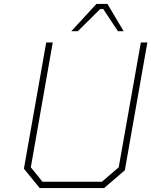

<svg xmlns="http://www.w3.org/2000/svg" viewBox="-20 -952 766 972"><path d="M341 -794 468 -932H524L606 -794H577L503 -906H487L374 -794ZM507 0H181L101 -98L214 -737H247L136 -105L195 -32H496L581 -105L693 -737H726L612 -90Z"/></svg>

Font: Tomorrow ExtraLight
Style: Italic
Weight: 275
Italic angle: -10°
Designer: Tony de Marco, Monica Rizzolli
Foundry: Just in Type
Version: Version 2.002